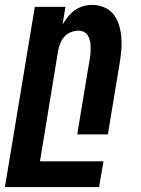

<svg xmlns="http://www.w3.org/2000/svg" viewBox="-54 -548 574 783"><path d="M-34 215 88 -520H213L201 -448Q211 -464 223 -479.5Q235 -495 250.5 -506Q266 -517 284.5 -522.5Q303 -528 321 -528Q347 -528 370 -518.5Q393 -509 408 -490.5Q423 -472 430.5 -448.5Q438 -425 440.5 -399.5Q443 -374 441 -348Q439 -322 435 -297L386 0H261L313 -314Q315 -325 315.5 -337Q316 -349 315.5 -360.5Q315 -372 312.5 -383Q310 -394 304 -403.5Q298 -413 288 -418Q278 -423 266 -423Q251 -423 235.5 -417Q220 -411 209 -399Q198 -387 192 -372Q186 -357 183 -341L109 110H368L350 215Z"/></svg>

Font: Iosevka Extrabold
Style: Italic
Weight: 800
Italic angle: -9°
Monospace: yes
Designer: Belleve Invis
Foundry: Belleve Invis
Version: Version 32.5.0; ttfautohint (v1.8.4)